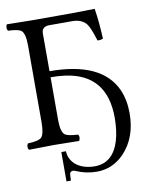

<svg xmlns="http://www.w3.org/2000/svg" viewBox="-92 -715 776 978"><g transform="rotate(-10 296.5 -226.5)"><path d="M548.8 -92.8Q548.8 33.2 474.6 110.8Q415 171.9 334 171.9Q277.8 171.9 228 149.9Q219.2 146.5 214.8 146Q201.7 146.5 198.2 154.8Q195.3 162.1 194.8 193.8H171.9V42H195.8Q196.8 81.1 227.1 109.9Q264.6 142.6 327.1 143.1Q421.4 143.1 454.6 36.1Q469.7 -14.2 470.2 -83Q470.2 -308.1 260.3 -337.9Q225.1 -342.8 184.1 -342.8V-122.1Q184.1 -58.1 205.6 -43.5Q221.7 -33.2 271 -30.8Q279.8 -22 273.9 -3.4Q272.5 0.5 271 2Q170.4 0 142.1 0Q108.4 0 12.2 2Q3.4 -6.8 8.8 -25.4Q10.3 -29.3 12.2 -30.8Q69.3 -33.2 83 -47.9Q98.6 -65.4 99.1 -122.1V-522.9Q99.1 -586.9 77.6 -601.6Q61.5 -611.8 12.2 -613.8Q3.4 -622.6 8.8 -641.6Q10.3 -645.5 12.2 -647Q12.2 -647 141.1 -645H346.2Q347.2 -645 465.8 -647Q476.6 -581.1 481 -490.2Q466.8 -484.4 452.1 -485.8Q430.7 -556.6 413.6 -577.1Q388.7 -605 342.8 -605H220.2Q185.1 -603 184.1 -570.8V-374Q454.1 -374 525.4 -214.8Q548.8 -161.1 548.8 -92.8Z"/></g></svg>

Font: Linux Libertine Display O
Style: Regular
Weight: 400
Designer: Philipp H. Poll
Foundry: Philipp H. Poll
Version: Version 5.0.9